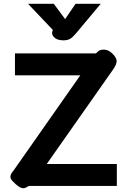

<svg xmlns="http://www.w3.org/2000/svg" viewBox="-20 -982 672 1014"><path d="M103 12Q81 12 45 -27Q35 -38 35 -48Q35 -56 39 -63.5Q43 -71 52 -82L404 -584H59V-700H487L494 -707Q505 -720 527 -720Q549 -720 567 -705Q596 -680 596 -659Q596 -642 578 -616L227 -116H597V0H132L118 8Q111 12 103 12ZM255 -809Q255 -812 257 -818L259 -824L128 -962H264L324 -881L379 -962H512L379 -803Q363 -784 349.5 -776.5Q336 -769 315 -769Q286 -769 270.5 -781Q255 -793 255 -809Z"/></svg>

Font: Niramit
Style: Bold
Weight: 700
Designer: Katatrad Aksorn Co.,Ltd.
Foundry: Cadson Demak Co.,Ltd.
Version: Version 1.001; ttfautohint (v1.6)